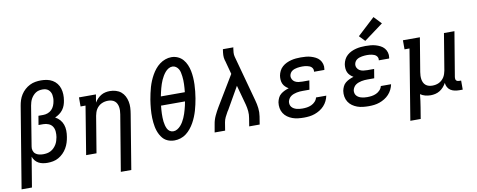

<svg xmlns="http://www.w3.org/2000/svg" viewBox="-77 -1165 4354 1751"><g transform="rotate(-10 2100.0 -290.0)"><path d="M2 205 126 -546Q130 -572 138.5 -598Q147 -624 162 -647.5Q177 -671 198 -690Q219 -709 244 -721.5Q269 -734 295.5 -738.5Q322 -743 348 -743Q377 -743 404 -737.5Q431 -732 454 -718.5Q477 -705 493.5 -684Q510 -663 518 -637Q526 -611 527 -583Q528 -555 523 -526Q520 -505 512.5 -483.5Q505 -462 491 -443Q477 -424 457.5 -410Q438 -396 417 -387Q442 -374 460 -353.5Q478 -333 487 -307Q496 -281 496.5 -252Q497 -223 492 -194Q488 -168 480 -142.5Q472 -117 458 -93Q444 -69 424 -49Q404 -29 380 -15.5Q356 -2 329.5 3Q303 8 278 8Q256 8 234.5 4Q213 0 195 -10Q177 -20 164 -36Q151 -52 144 -72L98 205ZM252 -76Q270 -76 287.5 -79Q305 -82 321.5 -90.5Q338 -99 351.5 -112.5Q365 -126 374.5 -141.5Q384 -157 389.5 -174.5Q395 -192 398 -209Q402 -234 400 -260Q398 -286 385.5 -306Q373 -326 349.5 -336Q326 -346 301 -346H256L270 -429H315Q335 -429 356 -436.5Q377 -444 392.5 -459.5Q408 -475 416.5 -495.5Q425 -516 428 -536Q431 -551 431 -566Q431 -581 428.5 -595Q426 -609 419 -621.5Q412 -634 401 -643Q390 -652 376 -655.5Q362 -659 347 -659Q331 -659 315 -655.5Q299 -652 285 -643Q271 -634 259.5 -621Q248 -608 240 -593.5Q232 -579 227.5 -563.5Q223 -548 220 -532L160 -165Q156 -146 161.5 -127Q167 -108 181 -96.5Q195 -85 214 -80.5Q233 -76 252 -76Z M921 205 1007 -313Q1010 -330 1010.5 -347Q1011 -364 1008.5 -380Q1006 -396 999 -410.5Q992 -425 980 -435Q968 -445 952 -449.5Q936 -454 919 -454Q903 -454 888 -451Q873 -448 858 -441Q843 -434 830.5 -422.5Q818 -411 809.5 -397.5Q801 -384 796 -368.5Q791 -353 788 -338L732 0H636L709 -446H663V-530H820L808 -456Q819 -475 834.5 -491Q850 -507 868.5 -518Q887 -529 908 -533.5Q929 -538 949 -538Q978 -538 1005 -530Q1032 -522 1052.5 -505Q1073 -488 1085.5 -464Q1098 -440 1103.5 -412.5Q1109 -385 1107.5 -356.5Q1106 -328 1101 -299L1018 205Z M1454 8Q1433 8 1413 3Q1393 -2 1376 -12Q1359 -22 1346 -37.5Q1333 -53 1323.5 -70.5Q1314 -88 1307.5 -107Q1301 -126 1297 -146Q1293 -166 1291 -186.5Q1289 -207 1288 -228.5Q1287 -250 1288 -271Q1289 -292 1290.5 -313.5Q1292 -335 1295 -356Q1298 -377 1301 -398Q1306 -426 1312 -454Q1318 -482 1326 -509.5Q1334 -537 1345 -563.5Q1356 -590 1370.5 -616Q1385 -642 1404 -665.5Q1423 -689 1447 -707Q1471 -725 1499 -735Q1527 -745 1555 -745Q1587 -745 1615 -732.5Q1643 -720 1662.5 -697.5Q1682 -675 1694 -647Q1706 -619 1712 -589Q1718 -559 1720 -527.5Q1722 -496 1721 -464Q1720 -432 1716.5 -400Q1713 -368 1708 -337Q1703 -309 1697 -281Q1691 -253 1683 -226Q1675 -199 1664 -172Q1653 -145 1638.5 -119Q1624 -93 1605 -69.5Q1586 -46 1562.5 -28Q1539 -10 1510.5 -1Q1482 8 1454 8ZM1622 -409Q1624 -428 1625.5 -446.5Q1627 -465 1627.5 -483.5Q1628 -502 1627.5 -520Q1627 -538 1624.5 -556Q1622 -574 1618.5 -591.5Q1615 -609 1606 -624Q1597 -639 1582.5 -649Q1568 -659 1550 -659Q1531 -659 1513.5 -648.5Q1496 -638 1483 -622.5Q1470 -607 1460 -590Q1450 -573 1442 -555.5Q1434 -538 1428 -519.5Q1422 -501 1417 -483Q1412 -465 1408 -446.5Q1404 -428 1400 -409ZM1458 -76Q1477 -76 1494.5 -86.5Q1512 -97 1525.5 -112Q1539 -127 1549 -144Q1559 -161 1567 -179Q1575 -197 1581 -215Q1587 -233 1592 -251.5Q1597 -270 1601.5 -288.5Q1606 -307 1609 -326H1387Q1385 -307 1383.5 -288.5Q1382 -270 1381.5 -252Q1381 -234 1381.5 -215.5Q1382 -197 1384 -179Q1386 -161 1390.5 -144Q1395 -127 1402.5 -111.5Q1410 -96 1424.5 -86Q1439 -76 1458 -76Z M1826 0 1839 -74Q1845 -113 1862.5 -150.5Q1880 -188 1901 -223L2068 -500L2034 -627Q2033 -629 2032 -631.5Q2031 -634 2031 -636Q2025 -658 2026 -681Q2027 -704 2031 -728L2032 -735H2129L2127 -728Q2124 -708 2122.5 -688Q2121 -668 2126 -649L2242 -223Q2252 -188 2256.5 -150Q2261 -112 2255 -74L2243 0H2146L2158 -74Q2164 -106 2161 -138.5Q2158 -171 2150 -201L2100 -384L1984 -181Q1981 -177 1979 -173.5Q1977 -170 1974 -166Q1961 -144 1950 -121Q1939 -98 1935 -74L1923 0Z M2653 8Q2626 8 2598.5 5Q2571 2 2546.5 -7Q2522 -16 2501 -31Q2480 -46 2466 -68Q2452 -90 2447.5 -116.5Q2443 -143 2447 -170Q2451 -190 2460 -209.5Q2469 -229 2485.5 -242.5Q2502 -256 2521.5 -265Q2541 -274 2561 -280Q2545 -289 2531.5 -302Q2518 -315 2510.5 -331.5Q2503 -348 2501.5 -368Q2500 -388 2503 -407Q2507 -429 2517.5 -450Q2528 -471 2546 -487Q2564 -503 2585.5 -513Q2607 -523 2629 -528.5Q2651 -534 2673 -536Q2695 -538 2717 -538Q2741 -538 2765 -536Q2789 -534 2811 -527.5Q2833 -521 2853.5 -510.5Q2874 -500 2888.5 -483Q2903 -466 2909.5 -443Q2916 -420 2912 -397Q2912 -395 2911.5 -393Q2911 -391 2910 -388H2815Q2815 -389 2815 -390Q2815 -391 2815 -392Q2817 -403 2813 -413.5Q2809 -424 2801 -431.5Q2793 -439 2783 -443Q2773 -447 2762 -449.5Q2751 -452 2740 -453Q2729 -454 2717 -454Q2705 -454 2693.5 -453Q2682 -452 2670 -450Q2658 -448 2646 -444Q2634 -440 2623.5 -433Q2613 -426 2606 -415Q2599 -404 2597 -392Q2594 -374 2602 -357.5Q2610 -341 2625.5 -332Q2641 -323 2659.5 -320.5Q2678 -318 2696 -318H2759L2745 -234H2682Q2669 -234 2655 -233Q2641 -232 2627 -229Q2613 -226 2599 -221Q2585 -216 2573 -207.5Q2561 -199 2553 -186Q2545 -173 2542 -159Q2540 -146 2543 -132.5Q2546 -119 2554.5 -109Q2563 -99 2574.5 -92.5Q2586 -86 2599 -82.5Q2612 -79 2625.5 -77.5Q2639 -76 2653 -76Q2674 -76 2695 -79Q2716 -82 2736 -91Q2756 -100 2771.5 -116.5Q2787 -133 2792 -154H2887Q2882 -129 2870.5 -105.5Q2859 -82 2841 -62.5Q2823 -43 2800 -29Q2777 -15 2752.5 -6.5Q2728 2 2703 5Q2678 8 2653 8Z M3253 8Q3226 8 3198.5 5Q3171 2 3146.5 -7Q3122 -16 3101 -31Q3080 -46 3066 -68Q3052 -90 3047.5 -116.5Q3043 -143 3047 -170Q3051 -190 3060 -209.5Q3069 -229 3085.5 -242.5Q3102 -256 3121.5 -265Q3141 -274 3161 -280Q3145 -289 3131.5 -302Q3118 -315 3110.5 -331.5Q3103 -348 3101.5 -368Q3100 -388 3103 -407Q3107 -429 3117.5 -450Q3128 -471 3146 -487Q3164 -503 3185.5 -513Q3207 -523 3229 -528.5Q3251 -534 3273 -536Q3295 -538 3317 -538Q3341 -538 3365 -536Q3389 -534 3411 -527.5Q3433 -521 3453.5 -510.5Q3474 -500 3488.5 -483Q3503 -466 3509.5 -443Q3516 -420 3512 -397Q3512 -395 3511.5 -393Q3511 -391 3510 -388H3415Q3415 -389 3415 -390Q3415 -391 3415 -392Q3417 -403 3413 -413.5Q3409 -424 3401 -431.5Q3393 -439 3383 -443Q3373 -447 3362 -449.5Q3351 -452 3340 -453Q3329 -454 3317 -454Q3305 -454 3293.5 -453Q3282 -452 3270 -450Q3258 -448 3246 -444Q3234 -440 3223.5 -433Q3213 -426 3206 -415Q3199 -404 3197 -392Q3194 -374 3202 -357.5Q3210 -341 3225.5 -332Q3241 -323 3259.5 -320.5Q3278 -318 3296 -318H3359L3345 -234H3282Q3269 -234 3255 -233Q3241 -232 3227 -229Q3213 -226 3199 -221Q3185 -216 3173 -207.5Q3161 -199 3153 -186Q3145 -173 3142 -159Q3140 -146 3143 -132.5Q3146 -119 3154.5 -109Q3163 -99 3174.5 -92.5Q3186 -86 3199 -82.5Q3212 -79 3225.5 -77.5Q3239 -76 3253 -76Q3274 -76 3295 -79Q3316 -82 3336 -91Q3356 -100 3371.5 -116.5Q3387 -133 3392 -154H3487Q3482 -129 3470.5 -105.5Q3459 -82 3441 -62.5Q3423 -43 3400 -29Q3377 -15 3352.5 -6.5Q3328 2 3303 5Q3278 8 3253 8ZM3324 -584 3274 -636 3435 -785 3501 -715Z M3602 205 3709 -446H3663V-530H3820L3768 -217Q3765 -200 3764.5 -183Q3764 -166 3766.5 -150Q3769 -134 3776 -119.5Q3783 -105 3795 -95Q3807 -85 3823 -80.5Q3839 -76 3856 -76Q3872 -76 3887.5 -79Q3903 -82 3917.5 -89Q3932 -96 3944.5 -107.5Q3957 -119 3965.5 -132.5Q3974 -146 3979 -161.5Q3984 -177 3987 -192L4043 -530H4140L4071 -116Q4070 -108 4071 -100Q4072 -92 4076.5 -86.5Q4081 -81 4088.5 -78.5Q4096 -76 4104 -76H4122V8H4090Q4069 8 4047.5 3.5Q4026 -1 4009.5 -12Q3993 -23 3983 -41.5Q3973 -60 3972 -81Q3961 -61 3945.5 -43.5Q3930 -26 3910.5 -14Q3891 -2 3869 3Q3847 8 3826 8Q3800 8 3775.5 1.5Q3751 -5 3731 -19Q3728 12 3724 42Q3720 72 3715 102L3698 205Z"/></g></svg>

Font: Iosevka Curly Slab MdExObl
Style: Regular
Weight: 500
Width: 7
Italic angle: -9°
Monospace: yes
Designer: Belleve Invis
Foundry: Belleve Invis
Version: Version 11.1.0; ttfautohint (v1.8.3)